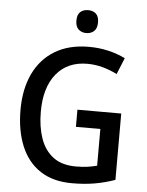

<svg xmlns="http://www.w3.org/2000/svg" viewBox="-61 -1061 784 1026"><g transform="rotate(5 331.0 -547.5)"><path d="M359 -477H594V-121Q540 -102 485 -92.5Q430 -83 364 -83Q262 -83 193.5 -128Q125 -173 90.5 -256Q56 -339 56 -451Q56 -561 95 -643.5Q134 -726 209 -771.5Q284 -817 392 -817Q446 -817 495.5 -805.5Q545 -794 587 -773L551 -685Q516 -703 475 -714.5Q434 -726 391 -726Q285 -726 225 -653Q165 -580 165 -449Q165 -369 186.5 -307Q208 -245 254.5 -209.5Q301 -174 377 -174Q414 -174 440.5 -178Q467 -182 490 -188V-385H359ZM370 -1012Q396 -1012 412 -997.5Q428 -983 428 -951Q428 -919 411.5 -904Q395 -889 370 -889Q345 -889 328.5 -904Q312 -919 312 -951Q312 -983 328 -997.5Q344 -1012 370 -1012Z"/></g></svg>

Font: Noto Sans Telugu UI SemiCondensed Medium
Style: Regular
Weight: 500
Width: 4
Designer: Jelle Bosma - Monotype Design Team
Foundry: Monotype Imaging Inc.
Version: Version 2.005; ttfautohint (v1.8.4.7-5d5b)